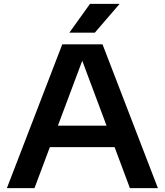

<svg xmlns="http://www.w3.org/2000/svg" viewBox="-20 -968 848 988"><path d="M15.5 0 300.5 -740H507.5L792.5 0H648.5L395 -677.5H411.5L157.5 0ZM209.5 -211 244 -321.5H563L597 -211ZM337 -800 443 -948H595.5L468 -800Z"/></svg>

Font: Encode Sans SC Expanded SemiBold
Style: Regular
Weight: 600
Width: 7
Designer: Multiple Designers
Foundry: Impallari Type
Version: Version 3.002